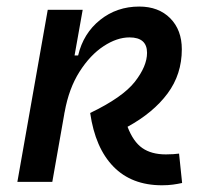

<svg xmlns="http://www.w3.org/2000/svg" viewBox="-20 -547 626 577"><path d="M466.8 9.8Q375.5 9.8 320.8 -46.4Q266.1 -102.5 251 -207.5Q348.6 -254.4 385.3 -301.3Q421.9 -348.1 421.9 -388.2Q421.9 -434.6 369.1 -434.6Q331.5 -434.6 291.3 -408.2Q251 -381.8 219 -331.5Q187 -281.2 174.3 -210.4L173.3 -206.1Q173.3 -205.6 173.3 -205.1L137.2 -0.5H32.2L123.5 -517.6H228.5L204.1 -380.4H214.8Q230.5 -446.8 280.8 -487.1Q331.1 -527.3 398.4 -527.3Q456.5 -527.3 491.5 -492.2Q526.4 -457 526.4 -398.9Q526.4 -323.7 483.6 -266.1Q440.9 -208.5 363.3 -166Q380.4 -121.1 407.7 -102.1Q435.1 -83 478.5 -83Q492.7 -83 500.7 -83.7Q508.8 -84.5 518.1 -85.4L527.3 2.9Q513.7 5.9 499.5 7.8Q485.4 9.8 466.8 9.8Z"/></svg>

Font: Cascadia Mono PL
Style: Italic
Weight: 400
Italic angle: -10°
Monospace: yes
Designer: Aaron Bell
Foundry: Saja Typeworks
Version: Version 2404.023; ttfautohint (v1.8.4)